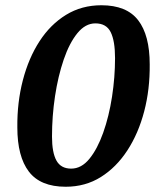

<svg xmlns="http://www.w3.org/2000/svg" viewBox="-20 -695 607 731"><path d="M230 16Q134 16 90 -41.5Q46 -99 46 -210Q45 -305 67 -389.5Q89 -474 130.5 -538Q172 -602 231.5 -638.5Q291 -675 366 -675Q462 -675 506 -618Q550 -561 550 -450Q551 -355 529 -271Q507 -187 465 -122.5Q423 -58 364 -21Q305 16 230 16ZM251 -53Q290 -53 320.5 -90.5Q351 -128 373 -190Q395 -252 406.5 -326.5Q418 -401 418 -474Q418 -539 401.5 -572.5Q385 -606 343 -606Q305 -606 274.5 -568.5Q244 -531 222.5 -468Q201 -405 189.5 -329Q178 -253 178 -175Q178 -114 195 -83.5Q212 -53 251 -53Z"/></svg>

Font: Sansita Swashed Medium
Style: Regular
Weight: 500
Designer: Pablo Cosgaya
Foundry: Omnibus-Type
Version: Version 1.003; ttfautohint (v1.8.3)